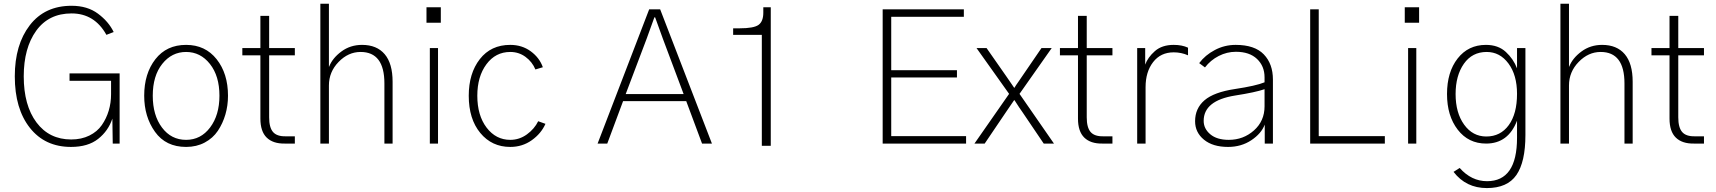

<svg xmlns="http://www.w3.org/2000/svg" viewBox="-20 -753 8998 1007"><path d="M57.6 -352.5Q57.6 -518.6 136.2 -620.6Q214.8 -722.7 355.5 -722.7Q438.5 -722.7 494.1 -681.2Q549.8 -639.6 576.2 -585L538.1 -570.3Q475.6 -682.6 355.5 -682.6Q235.4 -682.6 169.9 -591.8Q104.5 -501 104.5 -352.5Q104.5 -200.2 171.4 -110.8Q238.3 -21.5 353.5 -21.5Q407.2 -21.5 448.7 -42Q490.2 -62.5 514.2 -97.2Q538.1 -131.8 550.3 -172.9Q562.5 -213.9 562.5 -258.8V-329.1H344.7V-368.2H607.4V0H571.3L569.3 -130.9Q547.9 -66.4 494.6 -24.4Q441.4 17.6 352.5 17.6Q215.8 17.6 136.7 -82.5Q57.6 -182.6 57.6 -352.5Z M781.2 -251Q781.2 -148.4 829.6 -84Q877.9 -19.5 956.1 -19.5Q1033.2 -19.5 1082 -84.5Q1130.9 -149.4 1130.9 -251Q1130.9 -354.5 1081.1 -417.5Q1031.2 -480.5 956.1 -480.5Q880.9 -480.5 831.1 -418Q781.2 -355.5 781.2 -251ZM736.3 -251Q736.3 -367.2 794.9 -442.4Q853.5 -517.6 956.1 -517.6Q1056.6 -517.6 1116.2 -442.4Q1175.8 -367.2 1175.8 -251Q1175.8 -199.2 1162.1 -152.3Q1148.4 -105.5 1122.6 -66.9Q1096.7 -28.3 1053.7 -5.4Q1010.7 17.6 956.1 17.6Q849.6 17.6 793 -61.5Q736.3 -140.6 736.3 -251Z M1251 -462.9V-501H1345.7V-669.9H1391.6V-501H1526.4V-462.9H1391.6V-137.7Q1391.6 -84 1412.1 -60.5Q1432.6 -37.1 1478.5 -38.1H1526.4V0H1473.6Q1412.1 1 1378.9 -31.2Q1345.7 -63.5 1345.7 -130.9V-462.9Z M1660.2 0V-733.4H1705.1V-403.3H1706.1Q1723.6 -448.2 1770.5 -482.9Q1817.4 -517.6 1878.9 -517.6Q1956.1 -517.6 1997.6 -468.8Q2039.1 -419.9 2039.1 -324.2V0H1996.1V-315.4Q1996.1 -480.5 1871.1 -480.5Q1806.6 -480.5 1755.9 -428.2Q1705.1 -376 1705.1 -304.7V0Z M2216.8 -633.8V-714.8H2292V-633.8ZM2234.4 0V-501H2277.3V0Z M2438.5 -251Q2438.5 -368.2 2496.6 -442.9Q2554.7 -517.6 2656.2 -517.6Q2717.8 -517.6 2763.7 -483.9Q2809.6 -450.2 2827.1 -400.4L2788.1 -388.7Q2771.5 -428.7 2736.3 -454.6Q2701.2 -480.5 2656.2 -480.5Q2579.1 -480.5 2531.2 -416Q2483.4 -351.6 2483.4 -251Q2483.4 -147.5 2532.2 -83.5Q2581.1 -19.5 2656.2 -19.5Q2704.1 -19.5 2743.7 -48.3Q2783.2 -77.1 2802.7 -117.2L2840.8 -103.5Q2818.4 -52.7 2769 -17.6Q2719.7 17.6 2656.2 17.6Q2559.6 17.6 2499 -55.7Q2438.5 -128.9 2438.5 -251Z M3261.7 -259.8H3565.4L3457 -548.8Q3425.8 -633.8 3416 -662.1H3412.1Q3408.2 -651.4 3371.1 -548.8ZM3114.3 0 3384.8 -704.1H3442.4L3713.9 0H3662.1L3579.1 -222.7H3248L3165 0Z M3825.2 -570.3V-604.5H3859.4Q3933.6 -604.5 3958.5 -622.6Q3983.4 -640.6 3983.4 -686.5V-714.8H4022.5V11.7H3975.6V-570.3Z M4609.4 0V-704.1H5035.2V-665H4654.3V-384.8H4999V-346.7H4654.3V-39.1H5046.9V0Z M5090.8 0 5272.5 -260.7 5101.6 -501H5154.3L5255.9 -355.5Q5265.6 -341.8 5279.8 -320.8Q5293.9 -299.8 5298.8 -293H5300.8Q5306.6 -303.7 5321.8 -324.7Q5336.9 -345.7 5342.8 -355.5L5442.4 -501H5496.1L5327.1 -260.7L5507.8 0H5454.1L5341.8 -166Q5330.1 -181.6 5300.8 -227.5H5298.8Q5292 -216.8 5277.8 -196.8Q5263.7 -176.8 5256.8 -166L5144.5 0Z M5539.1 -462.9V-501H5633.8V-669.9H5679.7V-501H5814.5V-462.9H5679.7V-137.7Q5679.7 -84 5700.2 -60.5Q5720.7 -37.1 5766.6 -38.1H5814.5V0H5761.7Q5700.2 1 5667 -31.2Q5633.8 -63.5 5633.8 -130.9V-462.9Z M5944.3 0V-501H5986.3V-414.1Q6000 -452.1 6037.1 -484.9Q6074.2 -517.6 6135.7 -517.6Q6179.7 -517.6 6210.9 -502.9V-462.9Q6175.8 -478.5 6135.7 -478.5Q6067.4 -478.5 6027.8 -427.2Q5988.3 -376 5988.3 -295.9V0Z M6293 -119.1Q6293 -78.1 6327.6 -48.8Q6362.3 -19.5 6424.8 -19.5Q6501 -19.5 6556.6 -68.8Q6612.3 -118.2 6612.3 -195.3V-285.2Q6564.5 -268.6 6458 -252Q6293 -225.6 6293 -119.1ZM6248 -117.2Q6248 -184.6 6297.4 -227.1Q6346.7 -269.5 6457 -286.1Q6567.4 -302.7 6612.3 -321.3V-347.7Q6612.3 -406.2 6572.8 -443.8Q6533.2 -481.4 6461.9 -481.4Q6415 -481.4 6372.1 -459.5Q6329.1 -437.5 6299.8 -399.4L6269.5 -421.9Q6300.8 -463.9 6351.6 -490.7Q6402.3 -517.6 6460.9 -517.6Q6560.5 -517.6 6608.4 -467.8Q6656.2 -418 6656.2 -335.9V0H6613.3V-99.6Q6595.7 -52.7 6543 -17.6Q6490.2 17.6 6420.9 17.6Q6340.8 17.6 6294.4 -20.5Q6248 -58.6 6248 -117.2Z M6851.6 0V-704.1H6896.5V-39.1H7243.2V0Z M7347.7 -633.8V-714.8H7422.9V-633.8ZM7365.2 0V-501H7408.2V0Z M7614.3 -259.8Q7614.3 -161.1 7659.2 -99.1Q7704.1 -37.1 7775.4 -37.1Q7849.6 -37.1 7893.1 -96.7Q7936.5 -156.2 7936.5 -260.7Q7936.5 -359.4 7891.6 -419.9Q7846.7 -480.5 7777.3 -480.5Q7701.2 -480.5 7657.7 -418.5Q7614.3 -356.4 7614.3 -259.8ZM7569.3 -259.8Q7569.3 -375 7625 -446.3Q7680.7 -517.6 7773.4 -517.6Q7837.9 -517.6 7877.9 -480.5Q7918 -443.4 7936.5 -394.5V-501H7980.5V-44.9Q7980.5 96.7 7933.1 165Q7885.7 233.4 7778.3 233.4Q7668.9 233.4 7603.5 148.4L7635.7 127.9Q7697.3 197.3 7779.3 197.3Q7936.5 197.3 7936.5 -30.3V-120.1Q7890.6 0 7774.4 0Q7681.6 0 7625.5 -72.8Q7569.3 -145.5 7569.3 -259.8Z M8164.1 0V-733.4H8209V-403.3H8210Q8227.5 -448.2 8274.4 -482.9Q8321.3 -517.6 8382.8 -517.6Q8460 -517.6 8501.5 -468.8Q8543 -419.9 8543 -324.2V0H8500V-315.4Q8500 -480.5 8375 -480.5Q8310.5 -480.5 8259.8 -428.2Q8209 -376 8209 -304.7V0Z M8641.6 -462.9V-501H8736.3V-669.9H8782.2V-501H8917V-462.9H8782.2V-137.7Q8782.2 -84 8802.7 -60.5Q8823.2 -37.1 8869.1 -38.1H8917V0H8864.3Q8802.7 1 8769.5 -31.2Q8736.3 -63.5 8736.3 -130.9V-462.9Z"/></svg>

Font: Gothic A1 ExtraLight
Style: Regular
Weight: 275
Designer: HanYang I&C Co.,Ltd.
Foundry: HanYang I&C Co.,Ltd.
Version: Version 2.50